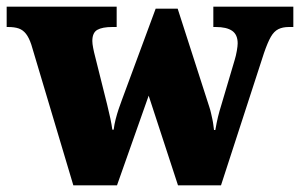

<svg xmlns="http://www.w3.org/2000/svg" viewBox="-26 -556 900 576"><path d="M68 -422Q61 -443 52 -454.5Q43 -466 30.5 -470.5Q18 -475 -2 -475H-6V-536H324V-475H311Q281 -475 266 -466.5Q251 -458 251 -433Q251 -425 253.5 -412Q256 -399 259 -388L284 -288Q290 -264 295.5 -242Q301 -220 305 -201Q309 -182 311 -167H315Q317 -183 321 -198.5Q325 -214 330 -229Q335 -244 340 -257L441 -530H507L602 -235Q605 -226 607 -217Q609 -208 611 -199Q613 -190 614 -181.5Q615 -173 616 -166H620Q624 -189 628 -205.5Q632 -222 638 -241L678 -376Q682 -389 684.5 -403.5Q687 -418 687 -426Q687 -452 670.5 -463.5Q654 -475 621 -475H614V-536H854V-475H841Q822 -475 809 -468.5Q796 -462 786.5 -445.5Q777 -429 766 -397L637 0H508L420 -269L325 0H194Z"/></svg>

Font: Noto Serif Khmer Black
Style: Regular
Weight: 900
Version: Version 2.003